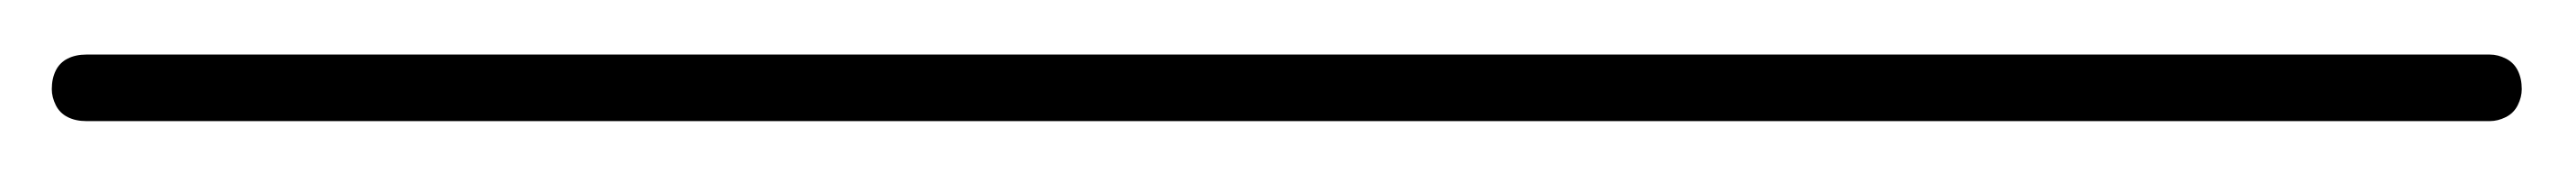

<svg xmlns="http://www.w3.org/2000/svg" viewBox="-472 -498 970 65"><g transform="rotate(90 12.5 -465.0)"><path d="M0 -13H25V-918H0ZM13 -25Q9 -25 6 -23.5Q3 -22 1.5 -19Q0 -16 0 -13Q0 -9 1.5 -6Q3 -3 6 -1.5Q9 0 13 0Q16 0 19 -1.5Q22 -3 23.5 -6Q25 -9 25 -13Q25 -16 23.5 -19Q22 -22 19 -23.5Q16 -25 13 -25ZM13 -930Q9 -930 6 -928.5Q3 -927 1.5 -924Q0 -921 0 -918Q0 -914 1.5 -911Q3 -908 6 -906.5Q9 -905 13 -905Q16 -905 19 -906.5Q22 -908 23.5 -911Q25 -914 25 -918Q25 -921 23.5 -924Q22 -927 19 -928.5Q16 -930 13 -930Z"/></g></svg>

Font: Wavefont Thin
Style: Regular
Weight: 100
Monospace: yes
Version: Version 3.005;gftools[0.9.33]